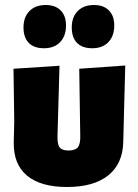

<svg xmlns="http://www.w3.org/2000/svg" viewBox="-20 -737 552 768"><path d="M35 -169 37 -252 34 -462 218 -474 210 -194Q209 -160 218.5 -147.5Q228 -135 254 -135Q281 -135 291.5 -148Q302 -161 301 -194L297 -462L481 -475L473 -169Q471 -82 413 -35.5Q355 11 248 11Q142 11 87.5 -35Q33 -81 35 -169ZM244 -635Q244 -593 220.5 -568.5Q197 -544 156 -544Q116 -544 95 -565.5Q74 -587 74 -627Q74 -669 98 -693Q122 -717 163 -717Q201 -717 222.5 -695.5Q244 -674 244 -635ZM437 -635Q437 -593 413.5 -568.5Q390 -544 349 -544Q309 -544 288 -565.5Q267 -587 267 -627Q267 -669 291 -693Q315 -717 356 -717Q394 -717 415.5 -695.5Q437 -674 437 -635Z"/></svg>

Font: Luna Sans Black
Style: Regular
Weight: 900
Designer: Juan Pablo del Peral
Foundry: Huerta Tipografica
Version: Version 2.001; ttfautohint (v1.5)